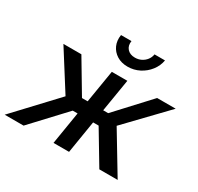

<svg xmlns="http://www.w3.org/2000/svg" viewBox="-180 -942 1172 1134"><g transform="rotate(30 406.5 -375.5)"><path d="M-22 0 234.9 -273.9 69.3 -535.6H191.9L324.2 -313.5H362.8L399.4 -535.6H505.4L468.8 -313.5H502.9L708.5 -535.6H835L583.5 -273.9L748.5 0H623.5L490.7 -221.7H453.1L417 0H311L347.2 -221.7H314L106.9 0ZM463.9 -608.4Q421.4 -608.4 390.6 -627.7Q359.9 -647 345.7 -679Q331.5 -710.9 337.9 -751H409.2Q403.8 -717.8 422.4 -697Q440.9 -676.3 475.1 -676.3Q498 -676.3 517.3 -685.8Q536.6 -695.3 549.8 -712.2Q563 -729 566.4 -751H637.7Q630.9 -711.4 605.7 -679Q580.6 -646.5 543.5 -627.4Q506.3 -608.4 463.9 -608.4Z"/></g></svg>

Font: Inter 20pt Medium
Style: Italic
Weight: 500
Italic angle: -9.3988°
Version: Version 4.001;git-66647c0bb